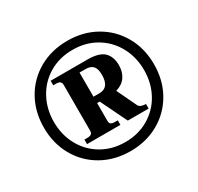

<svg xmlns="http://www.w3.org/2000/svg" viewBox="-154 -905 1137 1101"><g transform="rotate(-30 414.0 -355.0)"><path d="M778 -355Q778 -250 731 -167Q684 -84 601 -37Q518 10 414 10Q309 10 226 -37Q143 -84 96 -167Q49 -250 49 -355Q49 -460 96 -543Q143 -626 226 -673Q309 -720 414 -720Q518 -720 601 -673Q684 -626 731 -543Q778 -460 778 -355ZM712 -355Q712 -440 674 -510Q636 -580 568 -620Q500 -660 414 -660Q327 -660 259 -620Q191 -580 153 -510Q115 -440 115 -355Q115 -269 153 -199.5Q191 -130 259 -90Q327 -50 414 -50Q500 -50 568 -90Q636 -130 674 -199.5Q712 -269 712 -355ZM624 -180V-150H486L401 -325H384V-207Q384 -193 391.5 -186.5Q399 -180 418 -180H437V-150H216V-180H235Q253 -180 261.5 -186.5Q270 -193 270 -207V-511Q270 -525 262 -532Q254 -539 236 -539H217V-569H460Q538 -569 569.5 -538Q601 -507 601 -451Q601 -406 579 -374.5Q557 -343 514 -331L577 -199Q583 -189 594.5 -185Q606 -181 624 -180ZM384 -367H424Q489 -367 489 -452Q489 -491 473.5 -509Q458 -527 424 -527H384Z"/></g></svg>

Font: Taviraj Bold
Style: Regular
Weight: 700
Designer: Katatrad Team
Foundry: CadsonDemak
Version: Version 1.030